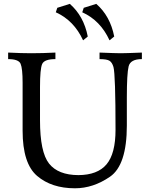

<svg xmlns="http://www.w3.org/2000/svg" viewBox="-20 -968 785 1003"><path d="M371.6 15.6Q249.5 15.6 173.8 -49.1Q98.1 -113.8 98.1 -285.2V-535.6Q98.1 -610.4 87.6 -634.8Q77.1 -659.2 22.5 -659.2V-693.4Q91.3 -689.9 143.1 -689.9Q204.1 -689.9 269.5 -693.4V-659.2Q211.9 -659.2 200.4 -633.8Q189 -608.4 189 -513.7V-339.4Q189 -173.3 236.3 -113.5Q283.7 -53.7 389.2 -53.2Q489.7 -53.7 536.6 -109.6Q583.5 -165.5 583.5 -290Q583.5 -576.7 572.8 -617.7Q565.9 -641.6 552.2 -650.4Q538.6 -659.2 500 -659.2V-693.4Q584.5 -689.9 610.4 -689.9Q636.7 -689.9 721.2 -693.4V-659.2Q661.1 -659.2 651.9 -621.1Q642.6 -583 642.6 -459V-312.5Q642.6 -105.5 554.7 -44.9Q466.8 15.6 371.6 15.6ZM414.1 -757.3Q366.2 -861.3 271.5 -903.8L279.3 -927.2L344.7 -947.8Q417.5 -884.3 438.5 -777.3ZM552.2 -757.3Q504.4 -861.3 409.7 -903.8L417.5 -927.2L482.9 -947.8Q555.7 -884.3 576.7 -777.3Z"/></svg>

Font: Kelvinch
Style: Regular
Weight: 400
Designer: Paul James MIller
Foundry: High-Logic / Made with FontCreator
Version: Version 3.30 September 23, 2016